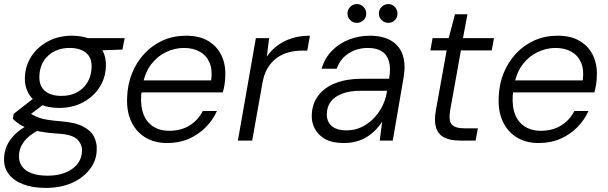

<svg xmlns="http://www.w3.org/2000/svg" viewBox="-49 -689 2980 941"><path d="M174 232Q112 232 65.5 214.5Q19 197 -6 164.5Q-31 132 -29 86Q-28 54 -15.5 25.5Q-3 -3 23 -29Q49 -55 88 -76L140 -51Q93 -27 69 4.5Q45 36 44 74Q43 104 59 126.5Q75 149 107 160.5Q139 172 184 172Q258 172 304.5 139Q351 106 353 51Q354 19 330 -5.5Q306 -30 235 -34Q187 -37 151.5 -43.5Q116 -50 90.5 -59Q65 -68 46 -80.5Q27 -93 14 -107L18 -131L122 -212L179 -188L74 -109L85 -143Q99 -133 112.5 -125.5Q126 -118 142.5 -112Q159 -106 183.5 -102Q208 -98 244 -95Q317 -90 357 -69.5Q397 -49 412 -18.5Q427 12 425 46Q424 97 392 139.5Q360 182 304.5 207Q249 232 174 232ZM241 -160Q184 -160 146 -179.5Q108 -199 89.5 -233.5Q71 -268 73 -310Q75 -368 105.5 -414Q136 -460 187.5 -487Q239 -514 303 -514Q361 -514 398.5 -494.5Q436 -475 454 -441Q472 -407 470 -363Q468 -306 438 -260Q408 -214 357 -187Q306 -160 241 -160ZM252 -219Q316 -219 356.5 -257Q397 -295 400 -358Q402 -405 373.5 -429.5Q345 -454 292 -454Q229 -454 187.5 -416.5Q146 -379 144 -316Q142 -269 170.5 -244Q199 -219 252 -219ZM372 -440 358 -502H562L551 -446Z M770 12Q708 12 663 -15.5Q618 -43 594.5 -93Q571 -143 574 -210Q576 -276 598.5 -331Q621 -386 660 -427.5Q699 -469 750.5 -491.5Q802 -514 863 -514Q930 -514 973.5 -487Q1017 -460 1037.5 -415Q1058 -370 1055 -315Q1055 -298 1051.5 -275.5Q1048 -253 1043 -236H629L639 -295H986Q993 -347 978 -382Q963 -417 930.5 -435.5Q898 -454 852 -454Q808 -454 765.5 -434Q723 -414 692.5 -374.5Q662 -335 651 -276L646 -249Q637 -189 649.5 -143.5Q662 -98 696 -73Q730 -48 781 -48Q838 -48 880 -74Q922 -100 945 -145H1014Q994 -100 958.5 -64.5Q923 -29 876 -8.5Q829 12 770 12Z M1117 0 1205 -502H1270L1259 -412Q1282 -445 1313 -467.5Q1344 -490 1383.5 -502Q1423 -514 1470 -514L1457 -441H1432Q1399 -441 1367.5 -433Q1336 -425 1309.5 -406.5Q1283 -388 1264 -357.5Q1245 -327 1237 -281L1187 0Z M1635 12Q1579 12 1544.5 -7.5Q1510 -27 1493.5 -59Q1477 -91 1479 -126Q1481 -182 1512 -222Q1543 -262 1597.5 -282.5Q1652 -303 1723 -303H1858Q1867 -354 1857.5 -387.5Q1848 -421 1822 -437.5Q1796 -454 1754 -454Q1702 -454 1660.5 -428Q1619 -402 1601 -352H1527Q1543 -405 1578.5 -441Q1614 -477 1662.5 -495.5Q1711 -514 1763 -514Q1829 -514 1870 -488.5Q1911 -463 1925.5 -417Q1940 -371 1929 -309L1876 0H1812L1824 -92Q1810 -71 1791.5 -52Q1773 -33 1750 -18.5Q1727 -4 1698.5 4Q1670 12 1635 12ZM1650 -50Q1688 -50 1720.5 -65Q1753 -80 1778.5 -105Q1804 -130 1821 -161.5Q1838 -193 1845 -227L1848 -244H1717Q1666 -244 1629.5 -230.5Q1593 -217 1573.5 -192.5Q1554 -168 1553 -133Q1551 -95 1575.5 -72.5Q1600 -50 1650 -50ZM1700 -577Q1681 -577 1667.5 -590.5Q1654 -604 1654 -623Q1654 -642 1667.5 -655.5Q1681 -669 1701 -669Q1719 -669 1732.5 -655Q1746 -641 1746 -623Q1746 -603 1732.5 -590Q1719 -577 1700 -577ZM1855 -577Q1835 -577 1821.5 -590.5Q1808 -604 1808 -623Q1808 -642 1821.5 -655.5Q1835 -669 1855 -669Q1873 -669 1886 -655Q1899 -641 1899 -623Q1899 -603 1886 -590Q1873 -577 1855 -577Z M2206 0Q2157 0 2127.5 -15.5Q2098 -31 2088 -64Q2078 -97 2087 -147L2140 -442H2060L2071 -502H2150L2181 -619H2242L2220 -502H2372L2361 -442H2210L2157 -147Q2149 -97 2165.5 -78.5Q2182 -60 2229 -60H2293L2282 0Z M2591 12Q2529 12 2484 -15.5Q2439 -43 2415.5 -93Q2392 -143 2395 -210Q2397 -276 2419.5 -331Q2442 -386 2481 -427.5Q2520 -469 2571.5 -491.5Q2623 -514 2684 -514Q2751 -514 2794.5 -487Q2838 -460 2858.5 -415Q2879 -370 2876 -315Q2876 -298 2872.5 -275.5Q2869 -253 2864 -236H2450L2460 -295H2807Q2814 -347 2799 -382Q2784 -417 2751.5 -435.5Q2719 -454 2673 -454Q2629 -454 2586.5 -434Q2544 -414 2513.5 -374.5Q2483 -335 2472 -276L2467 -249Q2458 -189 2470.5 -143.5Q2483 -98 2517 -73Q2551 -48 2602 -48Q2659 -48 2701 -74Q2743 -100 2766 -145H2835Q2815 -100 2779.5 -64.5Q2744 -29 2697 -8.5Q2650 12 2591 12Z"/></svg>

Font: DM Sans 16pt Light
Style: Italic
Weight: 300
Italic angle: -10°
Version: Version 4.004;gftools[0.9.30]